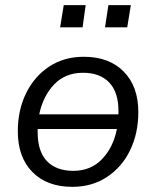

<svg xmlns="http://www.w3.org/2000/svg" viewBox="-20 -715 606 744"><path d="M260 9Q162 9 105.5 -48.5Q49 -106 49 -206Q49 -288 81 -353.5Q113 -419 170.5 -457Q228 -495 305 -495Q403 -495 459.5 -437.5Q516 -380 516 -281Q516 -199 484.5 -133.5Q453 -68 395 -29.5Q337 9 260 9ZM302 -433Q233 -433 190 -388Q147 -343 132 -272H439Q439 -279 439 -285Q439 -358 403 -395.5Q367 -433 302 -433ZM264 -53Q332 -53 375.5 -98.5Q419 -144 433 -215H126Q126 -209 126 -202Q126 -128 162 -90.5Q198 -53 264 -53ZM387 -609 400 -695H487L473 -609ZM213 -609 227 -695H312L300 -609Z"/></svg>

Font: Nunito Sans
Style: Italic
Weight: 400
Italic angle: -9°
Designer: Vernon Adams
Foundry: Vernon Adams
Version: Version 3.006; ttfautohint (v1.8.3)